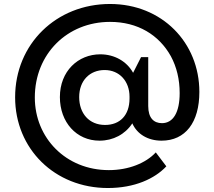

<svg xmlns="http://www.w3.org/2000/svg" viewBox="-20 -751 1075 965"><path d="M522 194C657 194 758 147 816 85L763 15C713 69 626 104 527 104C311 104 155 -58 155 -261C155 -480 318 -641 533 -641C672 -641 779 -576 839 -468C868 -414 883 -352 883 -283C883 -187 851 -132 794 -132C753 -132 725 -158 725 -218V-464H689L649 -385C618 -442 556 -478 484 -478C373 -478 281 -394 281 -263C281 -137 364 -44 480 -44C549 -44 609 -76 645 -131C669 -77 723 -44 792 -44C912 -44 982 -136 982 -289C982 -537 794 -731 533 -731C263 -731 56 -530 56 -262C56 -3 255 194 522 194ZM378 -263C378 -346 431 -399 506 -399C580 -399 631 -343 631 -265V-256C631 -172 583 -123 508 -123C428 -123 378 -181 378 -263Z"/></svg>

Font: LaHaus Display SemiBold
Style: Regular
Weight: 600
Designer: We are Make, BastardaType, Dalton Maag Ltd
Foundry: BastardaType, Dalton Maag Ltd
Version: Version 3.100;Glyphs 3.3 (3331)